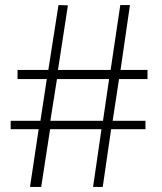

<svg xmlns="http://www.w3.org/2000/svg" viewBox="-20 -728 636 755"><path d="M204 -417 178 -253H385L409 -417ZM448 -417 423 -253H552V-220H417L384 7H346L379 -220H177L142 7H98L132 -220H22V-253H139L164 -417H49V-453H170L210 -708L247 -707L208 -453H415L453 -708H491L454 -453H560V-417Z"/></svg>

Font: Ekushey Kolom
Style: Regular
Weight: 400
Designer: Al Mamun Sumon
Foundry: Al Mamun Sumon
Version: Version 1.0